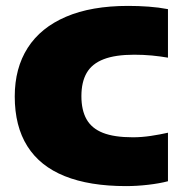

<svg xmlns="http://www.w3.org/2000/svg" viewBox="-20 -623 617 651"><path d="M407.5 8Q283.5 8 199.5 -25.8Q115.5 -59.5 72.8 -127.2Q30 -195 30 -296Q30 -392 74 -460.8Q118 -529.5 203.8 -566.2Q289.5 -603 414.5 -603Q449 -603 483.8 -600.5Q518.5 -598 549.5 -592V-427.5Q523.5 -432 494.8 -434.8Q466 -437.5 435 -437.5Q371 -437.5 331.5 -422.2Q292 -407 274 -376Q256 -345 256 -297Q256 -249.5 273.5 -218.5Q291 -187.5 329.2 -172.5Q367.5 -157.5 430.5 -157.5Q460 -157.5 491.5 -162.2Q523 -167 549.5 -173V-8.5Q521 -1 482.5 3.5Q444 8 407.5 8Z"/></svg>

Font: Encode Sans SC Condensed Thin Black
Style: Regular
Weight: 900
Version: Version 3.002